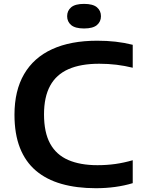

<svg xmlns="http://www.w3.org/2000/svg" viewBox="-20 -959 735 988"><path d="M473 9.5Q374 9.5 296.2 -12.8Q218.5 -35 164.5 -81Q110.5 -127 82.5 -198.5Q54.5 -270 54.5 -368.5Q54.5 -492.5 104 -577.5Q153.5 -662.5 248.5 -706Q343.5 -749.5 480 -749.5Q530 -749.5 574.5 -744.5Q619 -739.5 663 -728.5V-610.5Q622.5 -620.5 579.5 -625.8Q536.5 -631 490.5 -631Q395.5 -631 332.5 -603.2Q269.5 -575.5 238 -517.8Q206.5 -460 206.5 -370.5Q206.5 -277.5 238 -220Q269.5 -162.5 331 -135.8Q392.5 -109 481.5 -109Q529.5 -109 573.8 -115.2Q618 -121.5 663 -134.5V-16.5Q620 -3.5 572.2 3Q524.5 9.5 473 9.5ZM412.5 -812.5Q367 -812.5 346.2 -830Q325.5 -847.5 325.5 -875.5Q325.5 -904 346.2 -921.5Q367 -939 412.5 -939Q458 -939 478.8 -921.5Q499.5 -904 499.5 -875.5Q499.5 -847.5 478.8 -830Q458 -812.5 412.5 -812.5Z"/></svg>

Font: Encode Sans SC Expanded SemiBold
Style: Regular
Weight: 600
Width: 7
Designer: Multiple Designers
Foundry: Impallari Type
Version: Version 3.002